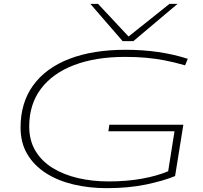

<svg xmlns="http://www.w3.org/2000/svg" viewBox="-20 -969 1058 999"><path d="M535 10Q443 10 361.5 -9.5Q280 -29 218.5 -68.5Q157 -108 122 -167Q87 -226 87 -305Q87 -435 153 -525.5Q219 -616 341.5 -663Q464 -710 634 -710Q811 -710 957 -663L943 -629Q888 -645 839 -654.5Q790 -664 740 -668.5Q690 -673 631 -673Q478 -673 366 -630.5Q254 -588 193 -507Q132 -426 132 -311Q132 -238 164.5 -184Q197 -130 254 -95Q311 -60 385.5 -42.5Q460 -25 545 -25Q640 -25 719.5 -39.5Q799 -54 855 -78L888 -286H544L549 -320H934L891 -53Q831 -28 740 -9Q649 10 535 10ZM904 -949 674 -755H618L450 -949H490L649 -779L862 -949Z"/></svg>

Font: Georama ExtraExtended ExtraLight
Style: Italic
Weight: 200
Width: 8
Italic angle: -9°
Designer: Jean-Baptiste Levee
Foundry: Production Type
Version: Version 1.000